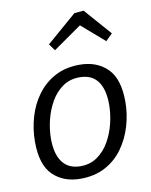

<svg xmlns="http://www.w3.org/2000/svg" viewBox="-88 -857 733 932"><g transform="rotate(-10 278.0 -391.5)"><path d="M324 -537Q408 -537 460 -486Q512 -435 512 -322Q512 -261 494.5 -202Q477 -143 442.5 -95Q408 -47 355.5 -19Q303 9 233 9Q150 9 98 -41.5Q46 -92 46 -206Q46 -267 63 -326.5Q80 -386 115 -433.5Q150 -481 202 -509Q254 -537 324 -537ZM313 -477Q265 -477 229.5 -452Q194 -427 171 -386.5Q148 -346 136.5 -299Q125 -252 125 -207Q125 -132 155 -91.5Q185 -51 244 -51Q291 -51 326.5 -75.5Q362 -100 385.5 -141Q409 -182 420.5 -229.5Q432 -277 432 -322Q432 -397 402.5 -437Q373 -477 313 -477ZM219 -627 195 -660 343 -788 389 -792 505 -660 472 -627 359 -725Z"/></g></svg>

Font: Bitter
Style: Italic
Weight: 400
Italic angle: -9°
Designer: Sol Matas, and Bitter project Authors
Foundry: Sol Matas
Version: Version 2.001